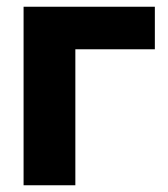

<svg xmlns="http://www.w3.org/2000/svg" viewBox="-20 -550 500 570"><path d="M50 0H203.7V-403.7H439.7V-530H50Z"/></svg>

Font: Golos Text VF
Style: Regular
Weight: 400
Designer: A.Korolkova, Vitaly Kuzmin
Foundry: ParaType Ltd
Version: Version 2.005